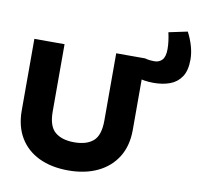

<svg xmlns="http://www.w3.org/2000/svg" viewBox="-94 -993 1144 1102"><g transform="rotate(10 477.5 -442.0)"><path d="M769 -570Q742 -570 715.5 -574Q689 -578 670 -586L697 -700Q712 -696 725 -694.5Q738 -693 750 -693Q779 -692 797 -711Q815 -730 815 -775Q815 -796 812 -820Q809 -844 803 -871L912 -894Q932 -856 943.5 -816Q955 -776 955 -738Q955 -674 930.5 -637.5Q906 -601 864.5 -585.5Q823 -570 769 -570ZM374 10Q275 10 202.5 -25Q130 -60 91 -125.5Q52 -191 52 -283V-700H228V-308Q228 -222 268 -188.5Q308 -155 380 -155Q452 -155 490.5 -188.5Q529 -222 529 -308V-700H699V-283Q699 -191 658.5 -125.5Q618 -60 545 -25Q472 10 374 10Z"/></g></svg>

Font: REM
Style: Bold
Weight: 700
Designer: Octavio Pardo
Foundry: Ashler Design
Version: Version 1.005;gftools[0.9.28]